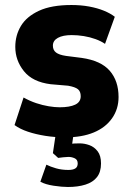

<svg xmlns="http://www.w3.org/2000/svg" viewBox="-20 -537 517 766"><path d="M241 11Q199 11 161 5Q123 -1 91.5 -11.5Q60 -22 38 -38L74 -148Q99 -134 124.5 -125.5Q150 -117 174.5 -113Q199 -109 218 -109Q258 -109 280 -119.5Q302 -130 302 -153Q302 -172 291 -181Q280 -190 252 -195L182 -201Q110 -210 75.5 -253Q41 -296 41 -350Q41 -396 63.5 -433.5Q86 -471 135.5 -494Q185 -517 265 -517Q303 -517 335.5 -511Q368 -505 394 -494.5Q420 -484 438 -470L399 -362Q383 -373 361 -381Q339 -389 314.5 -393Q290 -397 266 -397Q231 -397 211 -386Q191 -375 191 -355Q191 -337 203.5 -327.5Q216 -318 243 -314L306 -306Q383 -295 418 -254.5Q453 -214 453 -150Q453 -102 427 -65Q401 -28 354 -8.5Q307 11 241 11ZM251 209Q227 209 194 204Q161 199 141 188L165 120Q181 128 203.5 134.5Q226 141 253 141Q271 141 280.5 135Q290 129 290 115Q290 100 278 94.5Q266 89 253 89Q246 89 232 90.5Q218 92 212 93L191 74L205 -20H276L264 65L233 44Q241 39 258.5 37Q276 35 298 35Q317 35 336.5 42Q356 49 369.5 66.5Q383 84 383 115Q383 149 367 169.5Q351 190 321 199.5Q291 209 251 209Z"/></svg>

Font: Nunito Sans 7pt Condensed Black
Style: Regular
Weight: 900
Width: 3
Designer: Vernon Adams
Foundry: Vernon Adams
Version: Version 3.101;gftools[0.9.27]